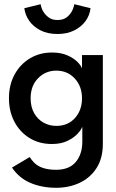

<svg xmlns="http://www.w3.org/2000/svg" viewBox="-20 -672 552 912"><path d="M246.5 220Q179.5 220 125 197Q70.5 174 37 124L121 74Q130.5 88.5 141 99.5Q174.5 134.5 246.5 134.5Q308.5 134.5 339.8 97.5Q371 60.5 371 0.5V-67.5H369.5Q366 -56 349.2 -37.5Q332.5 -19 301.8 -3.5Q271 12 226.5 12Q166 12 120 -16.5Q74 -45 48.2 -94.2Q22.5 -143.5 22.5 -205Q22.5 -269 49.2 -318Q76 -367 122.2 -394.8Q168.5 -422.5 226.5 -422.5Q270 -422.5 300.2 -409Q330.5 -395.5 347.8 -378Q365 -360.5 369.5 -347V-410.5H468.5V11.5Q468.5 79.5 438.8 126Q409 172.5 358.8 196.2Q308.5 220 246.5 220ZM247.5 -74Q302.5 -74 336 -111.2Q369.5 -148.5 369.5 -205Q369.5 -262 335 -299.2Q300.5 -336.5 247.5 -336.5Q196.5 -336.5 161 -300.5Q125.5 -264.5 125.5 -205Q125.5 -164 142.2 -134.5Q159 -105 186.8 -89.5Q214.5 -74 247.5 -74ZM253 -510.5Q206 -510.5 172 -528Q138 -545.5 118.8 -573.2Q99.5 -601 95.5 -633L173 -652Q179.5 -612.5 211.5 -589Q227 -577 253 -577Q279 -577 295 -588.5Q325 -610 333 -652L410 -633Q406.5 -600 386.5 -572.2Q366.5 -544.5 332.5 -527.5Q298.5 -510.5 253 -510.5Z"/></svg>

Font: Lucymar Sans Medium
Style: Regular
Weight: 500
Foundry: The League of Moveable Type (original font) / Main changes by Cristiano Sobral with portions from Mirco Monsees
Version: Version 2.001;August 30, 2020;FontCreator 13.0.0.2681 64-bit